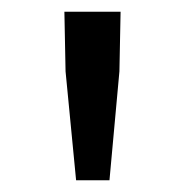

<svg xmlns="http://www.w3.org/2000/svg" viewBox="-20 -791 318 328"><path d="M110 -483H167L184 -669L186 -771H90L92 -669Z"/></svg>

Font: Noto Sans CJK HK
Style: Regular
Weight: 400
Designer: Ryoko NISHIZUKA 西塚涼子 (kana, bopomofo & ideographs); Paul D. Hunt (Latin, Greek & Cyrillic); Sandoll Communications 산돌커뮤니
Foundry: Adobe
Version: Version 2.004;hotconv 1.0.118;makeotfexe 2.5.65603